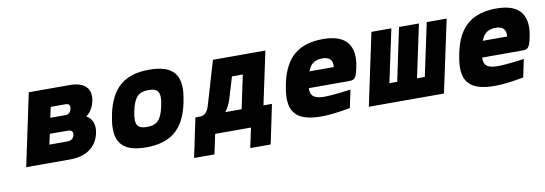

<svg xmlns="http://www.w3.org/2000/svg" viewBox="-52 -841 3714 1309"><g transform="rotate(-10 1805.0 -186.0)"><path d="M68 0H372C484 0 557 -52 577 -145C589 -203 573 -246 532 -269C561 -292 581 -323 590 -365C608 -451 560 -500 456 -500H174ZM250 -124 266 -196H385C417 -196 428 -185 423 -160C418 -135 401 -124 369 -124ZM288 -303 304 -376H404C430 -376 440 -365 434 -339C429 -314 414 -303 388 -303Z M707 -256 705 -244C667 -65 732 9 898 9C1066 9 1162 -65 1200 -244L1202 -256C1240 -435 1176 -509 1008 -509C842 -509 745 -435 707 -256ZM860 -248 861 -252C881 -346 914 -373 979 -373C1046 -373 1067 -346 1047 -252L1046 -248C1026 -154 994 -127 927 -127C862 -127 840 -154 860 -248Z M1295 -134H1263L1206 137H1347L1376 0H1624L1595 137H1736L1793 -134H1734L1812 -500H1449L1361 -202C1348 -154 1325 -134 1295 -134ZM1470 -134C1489 -158 1503 -188 1514 -223L1557 -366H1632L1583 -134Z M2402 -277C2433 -422 2377 -509 2213 -509C2047 -509 1949 -435 1911 -256L1909 -244C1870 -61 1935 9 2112 9C2165 9 2231 1 2311 -14L2337 -137C2295 -131 2202 -120 2156 -120C2086 -120 2057 -139 2059 -196H2328C2376 -196 2385 -199 2402 -277ZM2083 -308C2103 -360 2133 -380 2186 -380C2237 -380 2258 -351 2251 -308Z M2546 -500 2440 0H2960L3067 -500H2929L2851 -134H2797L2875 -500H2737L2660 -134H2606L2684 -500Z M3602 -277C3633 -422 3577 -509 3413 -509C3247 -509 3149 -435 3111 -256L3109 -244C3070 -61 3135 9 3312 9C3365 9 3431 1 3511 -14L3537 -137C3495 -131 3402 -120 3356 -120C3286 -120 3257 -139 3259 -196H3528C3576 -196 3585 -199 3602 -277ZM3283 -308C3303 -360 3333 -380 3386 -380C3437 -380 3458 -351 3451 -308Z"/></g></svg>

Font: LT Wave Mono Black
Style: Italic
Weight: 900
Designer: Daniel Lyons
Version: Version 2.5 (Glyphs App)